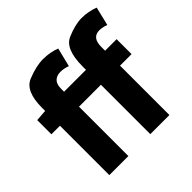

<svg xmlns="http://www.w3.org/2000/svg" viewBox="-180 -880 1047 1047"><g transform="rotate(-45 343.5 -356.5)"><path d="M553.2 -525.9V-496.1H642.1V-380.9H553.2V0H405.8V-380.9H236.8V0H89.8V-380.9H23.9V-490.2L89.8 -495.1V-518.1Q89.8 -647 158.4 -675Q227.1 -703.1 281.2 -703.1Q335.4 -703.1 380.9 -685.1L354 -576.2Q327.1 -586.9 298.8 -586.9Q270.5 -586.9 253.7 -570.6Q236.8 -554.2 236.8 -519V-496.1H405.8V-522Q405.8 -655.8 471.9 -684.3Q538.1 -712.9 588.4 -712.9Q638.7 -712.9 687 -694.8L661.1 -586.9Q633.3 -596.7 609.9 -597.2Q553.2 -597.2 553.2 -525.9Z"/></g></svg>

Font: SourceSansPro-Bold
Style: Bold
Weight: 700
Designer: Paul D. Hunt
Foundry: Adobe Systems Incorporated
Version: Version 1.050;PS Version 1.000;hotconv 1.0.70;makeotf.lib2.5